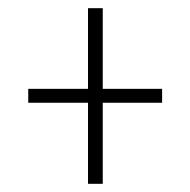

<svg xmlns="http://www.w3.org/2000/svg" viewBox="-20 -592 465 469"><path d="M195 -143H231V-341H376V-375H231V-572H195V-375H49V-341H195Z"/></svg>

Font: Noto Serif Khmer ExtraCondensed ExtraLight
Style: Regular
Weight: 200
Width: 2
Designer: Danh Hong and the Monotype Design Team
Foundry: Monotype Imaging Inc.
Version: Version 2.004